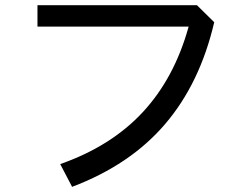

<svg xmlns="http://www.w3.org/2000/svg" viewBox="-20 -643 960 743"><path d="M809 -557Q754 -321 619 -163Q484 -5 259 80L213 -8Q410 -77 532.5 -209Q655 -341 710 -540H125V-623H742Z"/></svg>

Font: LINE Seed Sans KR Regular
Style: Regular
Weight: 400
Designer: LINE VX Design & Sandoll Inc & Dalton Maag Ltd
Foundry: Sandoll Inc.
Version: Version 1.000